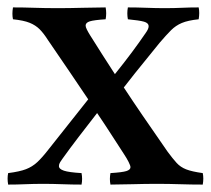

<svg xmlns="http://www.w3.org/2000/svg" viewBox="-26 -497 568 518"><path d="M272 1Q269 -14 272 -30Q304 -32 315 -35.5Q326 -39 326 -46Q326 -50 321 -60Q316 -70 308 -82Q291 -108 274 -134.5Q257 -161 236 -192Q211 -160 186.5 -128Q162 -96 142 -68Q139 -64 136 -59Q133 -54 133 -49Q133 -41 146.5 -36.5Q160 -32 194 -30Q197 -14 194 1Q169 1 142 0Q115 -1 91 -1Q65 -1 42 0Q19 1 -4 1Q-7 -16 -4 -30Q27 -34 44 -40.5Q61 -47 74.5 -59.5Q88 -72 105 -94L212 -229Q189 -263 161 -304.5Q133 -346 104 -388Q92 -407 81 -418Q70 -429 54 -435.5Q38 -442 9 -445Q6 -459 9 -477Q38 -477 66.5 -476Q95 -475 131 -475Q160 -475 198 -476Q236 -477 259 -477Q262 -461 259 -445Q228 -443 216.5 -439.5Q205 -436 205 -428Q205 -424 208.5 -417Q212 -410 217 -402Q234 -375 250.5 -349Q267 -323 284 -297Q309 -328 329.5 -355.5Q350 -383 367 -408Q375 -419 375 -426Q375 -435 362.5 -438.5Q350 -442 319 -445Q316 -461 319 -477Q343 -477 369 -476Q395 -475 418 -475Q444 -475 465 -476Q486 -477 510 -477Q513 -463 510 -445Q481 -442 464.5 -435Q448 -428 435.5 -415.5Q423 -403 405 -382Q390 -363 364.5 -332Q339 -301 308 -261Q333 -223 359 -185Q385 -147 426 -88Q440 -69 450.5 -57.5Q461 -46 476.5 -40Q492 -34 521 -30Q524 -16 521 1Q490 1 459.5 0Q429 -1 397 -1Q366 -1 330.5 0Q295 1 272 1Z"/></svg>

Font: Tiro Devanagari Sanskrit
Style: Regular
Weight: 400
Designer: Devanagari: John Hudson & Fiona Ross. Latin: John Hudson.
Foundry: Tiro Typeworks Ltd.
Version: Version 1.52